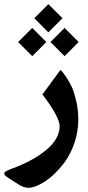

<svg xmlns="http://www.w3.org/2000/svg" viewBox="-35 -645 427 930"><path d="M131.3 -556.6 199.2 -488.3 267.6 -556.6 199.2 -625ZM209.5 -441.4 277.8 -373 346.2 -441.4 277.8 -509.8ZM52.7 -441.4 121.1 -373 189.5 -441.4 121.1 -509.8ZM170.4 -187.5C195.8 -154.8 216.3 -124.5 231.4 -97.2C246.6 -69.3 253.9 -48.8 253.9 -34.7C253.9 5.9 232.9 44.4 190.4 80.1C147.9 115.7 92.3 146.5 22.9 171.9C-10.3 184.1 -14.6 189.9 -14.6 195.8C-14.6 197.3 -13.7 200.2 -11.2 203.6C-8.8 207 0 213.4 14.2 222.7L54.2 248C71.3 259.3 87.4 264.6 103 264.6C130.9 264.6 173.8 245.6 217.8 207C239.7 187.5 259.8 165 278.8 139.6C297.9 113.8 313.5 83 325.7 46.9C337.9 10.3 344.2 -27.3 344.2 -65.9C344.2 -95.7 341.3 -125 335 -152.8C328.6 -180.7 321.8 -203.1 314.5 -220.2C306.6 -237.3 297.9 -252.9 288.1 -268.1C277.8 -283.2 271 -292.5 267.1 -296.9L257.8 -306.2Z"/></svg>

Font: Sahel SemiBold
Style: Bold
Weight: 600
Foundry: Saber Rastikerdar (saber.rastikerdar@gmail.com)
Version: Version 3.4.0